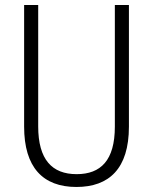

<svg xmlns="http://www.w3.org/2000/svg" viewBox="-20 -734 609 764"><path d="M493 -230V-714H437V-230C437 -96 381 -41 285 -41C187 -41 132 -99 132 -231V-714H76V-230C76 -69 150 10 284 10C414 10 493 -63 493 -230Z"/></svg>

Font: Noto Sans Myanmar Condensed Light
Style: Regular
Weight: 300
Width: 3
Designer: Monotype Design Team
Foundry: Monotype Imaging Inc.
Version: Version 2.107